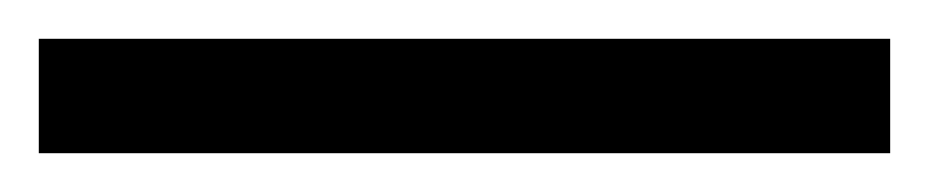

<svg xmlns="http://www.w3.org/2000/svg" viewBox="-25 63 479 99"><path d="M-5 142V83H434V142Z"/></svg>

Font: Noto Serif Thai SemiCondensed ExtraBold
Style: Regular
Weight: 800
Width: 4
Designer: Monotype Design Team
Foundry: Monotype Imaging Inc.
Version: Version 2.002; ttfautohint (v1.8.4.7-5d5b)